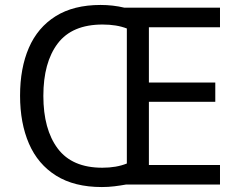

<svg xmlns="http://www.w3.org/2000/svg" viewBox="-20 -745 968 775"><path d="M386 -725Q436 -725 482 -714H868V-635H581V-412H849V-334H581V-79H868V0H488Q466 4 441.5 7Q417 10 391 10Q280 10 206.5 -36Q133 -82 97 -165Q61 -248 61 -359Q61 -470 96.5 -552Q132 -634 204.5 -679.5Q277 -725 386 -725ZM394 -646Q271 -646 213 -569.5Q155 -493 155 -358Q155 -223 213 -145.5Q271 -68 393 -68Q450 -68 492 -85V-630Q451 -646 394 -646Z"/></svg>

Font: Noto Sans Lao
Style: Regular
Weight: 400
Designer: Monotype Design Team
Foundry: Monotype Imaging Inc.
Version: Version 2.003; ttfautohint (v1.8.4.7-5d5b)